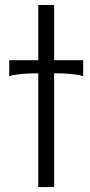

<svg xmlns="http://www.w3.org/2000/svg" viewBox="-20 -760 367 781"><path d="M200.2 -515.1H318.4V-450.2Q280.8 -461.9 200.2 -461.9V1H135.7V-461.9Q54.7 -461.9 17.6 -450.2V-515.1H135.7V-739.7H200.2Z"/></svg>

Font: News Cycle
Style: Regular
Weight: 500
Version: Version 0.5.2